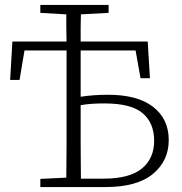

<svg xmlns="http://www.w3.org/2000/svg" viewBox="-20 -756 734 776"><path d="M306 -323Q306 -244 306 -173Q306 -102 307 -34H399Q503 -34 553 -74.5Q603 -115 603 -187Q603 -259 556.5 -298.5Q510 -338 402 -338Q376 -338 352.5 -336.5Q329 -335 306 -331ZM143 -704V-736H419V-704L307 -698Q306 -672 306 -644.5Q306 -617 306 -588H577L586 -440H548L528 -552H306Q306 -509 306 -462Q306 -415 306 -365Q332 -369 359.5 -371Q387 -373 417 -373Q536 -373 599 -324Q662 -275 662 -190Q662 -106 598 -53Q534 0 406 0H143V-33L248 -38Q249 -106 249 -173.5Q249 -241 249 -308V-406Q249 -442 249 -478.5Q249 -515 249 -552H79L59 -433H21L30 -588H249Q248 -616 248 -643.5Q248 -671 248 -698Z"/></svg>

Font: Source Serif 4 SmText Light
Style: Regular
Weight: 300
Designer: Frank Grießhammer
Foundry: Adobe
Version: Version 4.005;hotconv 1.1.0;makeotfexe 2.6.0